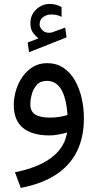

<svg xmlns="http://www.w3.org/2000/svg" viewBox="-20 -670 484 952"><path d="M170.9 -480 117.2 -459 124 -411.1 310.1 -484.9 303.2 -533.2 238.8 -509.8Q237.3 -509.3 236.1 -508.8Q234.9 -508.3 233.9 -508.3Q206.5 -504.4 191.7 -518.8Q176.8 -533.2 176.3 -548.3Q176.3 -572.8 194.1 -585.4Q211.9 -598.1 232.9 -598.1Q244.1 -598.1 257.3 -596.2Q270.5 -594.2 285.6 -586.4L285.2 -634.8Q271.5 -643.1 257.1 -646.7Q242.7 -650.4 226.1 -650.4Q189 -650.4 159.9 -623.5Q130.9 -596.7 130.9 -554.7Q130.9 -525.9 142.6 -509.3Q154.3 -492.7 170.9 -480ZM396 -83.5Q396 -135.3 384.8 -184.1Q373.5 -232.9 351.1 -272Q328.6 -311 294.2 -334Q259.8 -356.9 213.4 -356.9Q174.3 -356.9 143.6 -338.4Q112.8 -319.8 91.6 -289.3Q70.3 -258.8 59.3 -222.4Q48.3 -186 48.3 -149.9Q48.3 -73.7 93.5 -36.1Q138.7 1.5 226.6 1.5Q245.1 1.5 269.5 -2.9Q293.9 -7.3 312.5 -13.2Q304.7 37.1 272 76.4Q239.3 115.7 184.3 142.6Q129.4 169.4 54.2 184.1L83 261.7Q187 241.7 256.6 196.5Q326.2 151.4 361.1 81.3Q396 11.2 396 -83.5ZM229 -86.9Q179.2 -86.9 154.8 -102.1Q130.4 -117.2 130.4 -152.8Q130.4 -174.8 137.5 -201.9Q144.5 -229 162.4 -249Q180.2 -269 212.4 -269Q235.8 -269 253.7 -258.1Q271.5 -247.1 284.2 -225.3Q296.9 -203.6 304.4 -172.1Q312 -140.6 314.5 -99.6Q293.5 -93.3 271.5 -90.1Q249.5 -86.9 229 -86.9Z"/></svg>

Font: Vazirmatn
Style: Regular
Weight: 400
Designer: Saber Rastikerdar
Foundry: Saber Rastikerdar
Version: Version 33.003;September 2, 2022;FontCreator 14.0.0.2862 64-